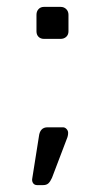

<svg xmlns="http://www.w3.org/2000/svg" viewBox="-20 -463 299 558"><path d="M156 -350H108Q98 -350 92 -356Q86 -362 86 -372V-420Q86 -430 92 -436.5Q98 -443 108 -443H156Q166 -443 172.5 -436.5Q179 -430 179 -420V-372Q179 -362 172.5 -356Q166 -350 156 -350ZM118 -93H163Q169 -93 173.5 -88Q178 -83 178 -77Q178 -68 174 -59L131 54Q126 65 120.5 70Q115 75 105 75H88Q80 75 76 69Q72 63 74 54L93 -66Q96 -93 118 -93Z"/></svg>

Font: Hezaedrus Light
Style: Regular
Weight: 300
Designer: Hubert & Fischer
Foundry: Hubert & Fischer
Version: Version 1.10;September 3, 2019;FontCreator 11.5.0.2425 64-bi